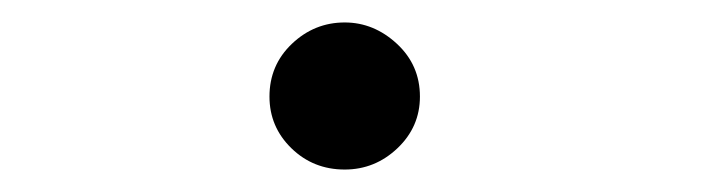

<svg xmlns="http://www.w3.org/2000/svg" viewBox="-20 -417 640 171"><path d="M287 -266Q259 -266 239.5 -285Q220 -304 220 -331Q220 -359 240 -378Q260 -397 287 -397Q313 -397 333.5 -378Q354 -359 354 -331Q354 -304 334 -285Q314 -266 287 -266Z"/></svg>

Font: Inconsolata Expanded Medium
Style: Regular
Weight: 500
Width: 7
Monospace: yes
Designer: Raph Levien, Cyreal, Brenton Simpson
Foundry: Raph Levien, Cyreal, Google
Version: Version 3.001; ttfautohint (v1.8.2.53-6de2)